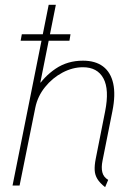

<svg xmlns="http://www.w3.org/2000/svg" viewBox="-20 -772 561 799"><path d="M417.5 6.8Q395.5 -10.3 385.3 -27.1Q375 -43.9 374 -64Q373 -84 378.4 -111.3L417.5 -308.6Q435.5 -399.4 410.4 -445.8Q385.3 -492.2 325.2 -492.2Q282.2 -492.2 240.2 -470Q198.2 -447.8 167.5 -409.7Q136.7 -371.6 127 -324.2L61.5 0H32.2L182.6 -752H212.4L147.9 -428.7H160.6L132.8 -404.3Q162.1 -452.6 211.4 -486.1Q260.7 -519.5 325.2 -519.5Q377 -519.5 408.9 -495.4Q440.9 -471.2 451.2 -424.3Q461.4 -377.4 447.8 -309.6L406.7 -103.5Q400.9 -75.2 405.8 -55.2Q410.6 -35.2 430.2 -23.4ZM65.9 -602.5 70.8 -629.4H273.4L269 -602.5Z"/></svg>

Font: Reddit Sans ExtraLight
Style: Italic
Weight: 250
Italic angle: -11.25°
Designer: Stephen Hutchings
Version: Version 1.013